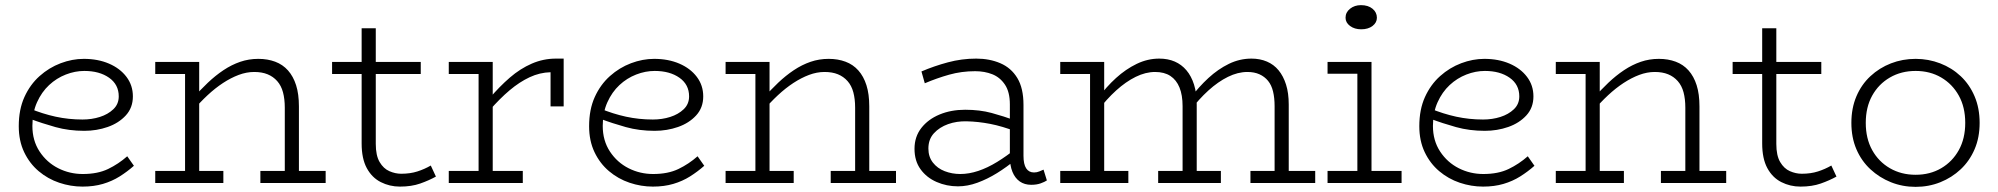

<svg xmlns="http://www.w3.org/2000/svg" viewBox="-20 -712 7775 747"><path d="M301 14Q255 14 210.5 -1Q166 -16 130.5 -46Q95 -76 74 -120Q53 -164 53 -221Q53 -286 75 -334.5Q97 -383 134 -416Q171 -449 216 -466Q261 -483 306 -483Q361 -483 404 -464.5Q447 -446 472 -413Q497 -380 497 -337Q497 -293 469.5 -263Q442 -233 399 -218Q356 -203 308 -203Q248 -203 196 -217.5Q144 -232 96 -250L95 -290Q146 -269 196.5 -258Q247 -247 301 -247Q337 -247 368.5 -257Q400 -267 421 -287Q442 -307 442 -337Q442 -383 404.5 -409.5Q367 -436 308 -436Q272 -436 236 -422Q200 -408 171 -381Q142 -354 124 -314Q106 -274 106 -222Q106 -165 134 -122.5Q162 -80 206.5 -57.5Q251 -35 302 -35Q360 -35 400.5 -54.5Q441 -74 475 -104L501 -67Q475 -44 445.5 -25.5Q416 -7 380.5 3.5Q345 14 301 14Z M1088 0V-293Q1088 -327 1081 -353Q1074 -379 1058.5 -396.5Q1043 -414 1021 -423Q999 -432 969 -432Q939 -432 908.5 -420.5Q878 -409 847.5 -389Q817 -369 787.5 -341.5Q758 -314 730 -281V-329Q759 -362 788.5 -390Q818 -418 849.5 -439Q881 -460 914.5 -471.5Q948 -483 985 -483Q1021 -483 1050.5 -472Q1080 -461 1100.5 -438Q1121 -415 1132 -380.5Q1143 -346 1143 -298V0ZM584 0V-47H849V0ZM700 0V-471H755V0ZM584 -424V-471H748V-424ZM993 0V-47H1247V0Z M1536 14Q1496 14 1461.5 -3.5Q1427 -21 1407 -58Q1387 -95 1387 -154V-602H1442V-152Q1442 -107 1457 -81.5Q1472 -56 1495 -46Q1518 -36 1541 -36Q1576 -36 1604 -45Q1632 -54 1656 -68L1676 -25Q1649 -10 1615 2Q1581 14 1536 14ZM1272 -424V-471H1617V-424Z M1884 -282V-329Q1923 -375 1963.5 -410Q2004 -445 2049 -464.5Q2094 -484 2143 -484H2173V-298H2122V-431Q2080 -430 2040.5 -411.5Q2001 -393 1962.5 -360.5Q1924 -328 1884 -282ZM1726 0V-47H2014V0ZM1842 -7V-471H1897V-7ZM1726 -424V-471H1895V-424Z M2520 14Q2474 14 2429.5 -1Q2385 -16 2349.5 -46Q2314 -76 2293 -120Q2272 -164 2272 -221Q2272 -286 2294 -334.5Q2316 -383 2353 -416Q2390 -449 2435 -466Q2480 -483 2525 -483Q2580 -483 2623 -464.5Q2666 -446 2691 -413Q2716 -380 2716 -337Q2716 -293 2688.5 -263Q2661 -233 2618 -218Q2575 -203 2527 -203Q2467 -203 2415 -217.5Q2363 -232 2315 -250L2314 -290Q2365 -269 2415.5 -258Q2466 -247 2520 -247Q2556 -247 2587.5 -257Q2619 -267 2640 -287Q2661 -307 2661 -337Q2661 -383 2623.5 -409.5Q2586 -436 2527 -436Q2491 -436 2455 -422Q2419 -408 2390 -381Q2361 -354 2343 -314Q2325 -274 2325 -222Q2325 -165 2353 -122.5Q2381 -80 2425.5 -57.5Q2470 -35 2521 -35Q2579 -35 2619.5 -54.5Q2660 -74 2694 -104L2720 -67Q2694 -44 2664.5 -25.5Q2635 -7 2599.5 3.5Q2564 14 2520 14Z M3307 0V-293Q3307 -327 3300 -353Q3293 -379 3277.5 -396.5Q3262 -414 3240 -423Q3218 -432 3188 -432Q3158 -432 3127.5 -420.5Q3097 -409 3066.5 -389Q3036 -369 3006.5 -341.5Q2977 -314 2949 -281V-329Q2978 -362 3007.5 -390Q3037 -418 3068.5 -439Q3100 -460 3133.5 -471.5Q3167 -483 3204 -483Q3240 -483 3269.5 -472Q3299 -461 3319.5 -438Q3340 -415 3351 -380.5Q3362 -346 3362 -298V0ZM2803 0V-47H3068V0ZM2919 0V-471H2974V0ZM2803 -424V-471H2967V-424ZM3212 0V-47H3466V0Z M3992 7Q3966 7 3947.5 -6Q3929 -19 3919 -43.5Q3909 -68 3909 -103V-306Q3909 -354 3890 -382.5Q3871 -411 3841 -423Q3811 -435 3774 -435Q3721 -435 3673 -421.5Q3625 -408 3578 -388L3565 -434Q3614 -455 3668 -469.5Q3722 -484 3778 -484Q3830 -484 3872 -466Q3914 -448 3938 -408.5Q3962 -369 3962 -304V-106Q3962 -73 3972.5 -57Q3983 -41 4003 -41Q4014 -41 4023.5 -45Q4033 -49 4040 -52L4053 -10Q4044 -4 4028.5 1.5Q4013 7 3992 7ZM3707 13Q3663 13 3624 -4Q3585 -21 3561.5 -53.5Q3538 -86 3538 -133Q3538 -180 3564.5 -214Q3591 -248 3635.5 -266.5Q3680 -285 3735 -285Q3792 -285 3838 -272.5Q3884 -260 3934 -242V-200Q3879 -221 3832.5 -230Q3786 -239 3741 -240Q3702 -241 3668.5 -229Q3635 -217 3613.5 -193.5Q3592 -170 3592 -134Q3592 -102 3609.5 -79.5Q3627 -57 3655.5 -46Q3684 -35 3716 -35Q3750 -35 3786 -47Q3822 -59 3859.5 -82Q3897 -105 3934 -135L3933 -92Q3897 -62 3859 -38.5Q3821 -15 3782.5 -1Q3744 13 3707 13Z M4105 -424V-471H4266V-424ZM4221 -7V-471H4276V-7ZM4105 0V-47H4370V0ZM4581 -7V-299Q4581 -342 4569 -371.5Q4557 -401 4533.5 -416.5Q4510 -432 4474 -432Q4437 -432 4398.5 -413Q4360 -394 4322.5 -360Q4285 -326 4251 -281V-329Q4284 -374 4322 -408.5Q4360 -443 4402.5 -463.5Q4445 -484 4490 -484Q4524 -484 4550.5 -472.5Q4577 -461 4596 -438.5Q4615 -416 4625.5 -383Q4636 -350 4636 -305V-7ZM4486 0V-47H4730V0ZM4939 -7V-299Q4939 -331 4933 -356Q4927 -381 4913.5 -397.5Q4900 -414 4880 -423Q4860 -432 4833 -432Q4796 -432 4757.5 -413Q4719 -394 4681.5 -360Q4644 -326 4610 -281V-329Q4644 -374 4681.5 -408.5Q4719 -443 4761 -463.5Q4803 -484 4849 -484Q4882 -484 4909 -472.5Q4936 -461 4954.5 -438.5Q4973 -416 4983.5 -383Q4994 -350 4994 -305V-7ZM4845 0V-47H5097V0Z M5261 -7V-471H5316V-7ZM5145 0V-47H5433V0ZM5145 -425V-471H5308V-425ZM5276 -598Q5250 -598 5232.5 -611Q5215 -624 5215 -643Q5215 -664 5232.5 -678Q5250 -692 5275 -692Q5303 -692 5320 -678Q5337 -664 5337 -643Q5337 -624 5320 -611Q5303 -598 5276 -598Z M5750 14Q5704 14 5659.5 -1Q5615 -16 5579.5 -46Q5544 -76 5523 -120Q5502 -164 5502 -221Q5502 -286 5524 -334.5Q5546 -383 5583 -416Q5620 -449 5665 -466Q5710 -483 5755 -483Q5810 -483 5853 -464.5Q5896 -446 5921 -413Q5946 -380 5946 -337Q5946 -293 5918.5 -263Q5891 -233 5848 -218Q5805 -203 5757 -203Q5697 -203 5645 -217.5Q5593 -232 5545 -250L5544 -290Q5595 -269 5645.5 -258Q5696 -247 5750 -247Q5786 -247 5817.5 -257Q5849 -267 5870 -287Q5891 -307 5891 -337Q5891 -383 5853.5 -409.5Q5816 -436 5757 -436Q5721 -436 5685 -422Q5649 -408 5620 -381Q5591 -354 5573 -314Q5555 -274 5555 -222Q5555 -165 5583 -122.5Q5611 -80 5655.5 -57.5Q5700 -35 5751 -35Q5809 -35 5849.5 -54.5Q5890 -74 5924 -104L5950 -67Q5924 -44 5894.5 -25.5Q5865 -7 5829.5 3.5Q5794 14 5750 14Z M6537 0V-293Q6537 -327 6530 -353Q6523 -379 6507.5 -396.5Q6492 -414 6470 -423Q6448 -432 6418 -432Q6388 -432 6357.5 -420.5Q6327 -409 6296.5 -389Q6266 -369 6236.5 -341.5Q6207 -314 6179 -281V-329Q6208 -362 6237.5 -390Q6267 -418 6298.5 -439Q6330 -460 6363.5 -471.5Q6397 -483 6434 -483Q6470 -483 6499.5 -472Q6529 -461 6549.5 -438Q6570 -415 6581 -380.5Q6592 -346 6592 -298V0ZM6033 0V-47H6298V0ZM6149 0V-471H6204V0ZM6033 -424V-471H6197V-424ZM6442 0V-47H6696V0Z M6985 14Q6945 14 6910.5 -3.5Q6876 -21 6856 -58Q6836 -95 6836 -154V-602H6891V-152Q6891 -107 6906 -81.5Q6921 -56 6944 -46Q6967 -36 6990 -36Q7025 -36 7053 -45Q7081 -54 7105 -68L7125 -25Q7098 -10 7064 2Q7030 14 6985 14ZM6721 -424V-471H7066V-424Z M7433 15Q7382 15 7337 -3Q7292 -21 7257 -53.5Q7222 -86 7202.5 -131.5Q7183 -177 7183 -234Q7183 -291 7202.5 -337Q7222 -383 7257 -415.5Q7292 -448 7337 -465.5Q7382 -483 7433 -483Q7483 -483 7528.5 -465.5Q7574 -448 7608.5 -415.5Q7643 -383 7662.5 -337Q7682 -291 7682 -234Q7682 -177 7662.5 -131.5Q7643 -86 7608.5 -53.5Q7574 -21 7529 -3Q7484 15 7433 15ZM7433 -32Q7489 -32 7532.5 -57.5Q7576 -83 7601 -128Q7626 -173 7626 -234Q7626 -295 7601 -340Q7576 -385 7532.5 -410.5Q7489 -436 7433 -436Q7377 -436 7333 -410.5Q7289 -385 7264 -340Q7239 -295 7239 -234Q7239 -173 7264 -128Q7289 -83 7333 -57.5Q7377 -32 7433 -32Z"/></svg>

Font: BioRhyme ExtraBold Light
Style: Regular
Weight: 300
Version: Version 1.600;gftools[0.9.33]